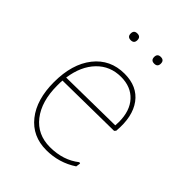

<svg xmlns="http://www.w3.org/2000/svg" viewBox="-182 -710 810 810"><g transform="rotate(45 223.0 -305.0)"><path d="M140 -595Q140 -615 160 -615Q180 -615 180 -595Q180 -575 160 -575Q140 -575 140 -595ZM280 -595Q280 -615 300 -615Q320 -615 320 -595Q320 -575 300 -575Q280 -575 280 -595ZM236 5Q153 5 104.5 -56Q56 -117 56 -221Q56 -329 106.5 -393Q157 -457 242 -457Q318 -457 356.5 -405Q395 -353 387 -262L381 -255L77 -251Q76 -242 76 -221Q76 -126 119.5 -70.5Q163 -15 238 -15Q317 -15 371 -58L377 -56L374 -36Q312 5 236 5ZM241 -437Q176 -437 133 -392.5Q90 -348 79 -271L368 -275L369 -296Q369 -362 334.5 -399.5Q300 -437 241 -437Z"/></g></svg>

Font: Alegreya Sans SC Thin
Style: Regular
Weight: 100
Designer: Juan Pablo del Peral
Foundry: Huerta Tipografica
Version: Version 2.007